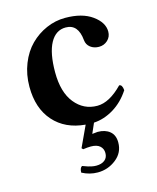

<svg xmlns="http://www.w3.org/2000/svg" viewBox="-102 -513 651 798"><g transform="rotate(-15 223.5 -114.0)"><path d="M186 105 180.2 99.1 222.2 8.8Q136.2 1.5 86.7 -54.4Q37.1 -110.4 37.1 -203.1Q37.1 -256.3 55.2 -301.8Q73.2 -347.2 103.5 -377.4Q133.8 -407.7 172.9 -424.8Q211.9 -441.9 253.9 -441.9Q327.1 -441.9 370.1 -410.9Q413.1 -379.9 413.1 -340.8Q413.1 -318.4 397.5 -303.7Q381.8 -289.1 359.9 -289.1Q338.4 -289.1 323.2 -300.8Q308.1 -312.5 306.2 -332Q299.8 -402.8 246.1 -402.8Q203.1 -402.8 179.4 -359.4Q155.8 -315.9 155.8 -233.9Q155.8 -147.9 193.6 -101.1Q231.4 -54.2 290 -54.2Q341.8 -54.2 398.9 -112.8Q412.1 -112.8 414.1 -87.9Q384.8 -43 343.3 -17.8Q301.8 7.3 257.8 9.8L238.8 53.2Q258.3 50.8 262.2 50.8Q294.4 50.8 314.2 67.1Q334 83.5 334 115.2Q334 159.2 299.1 186.5Q264.2 213.9 220.2 213.9Q185.1 213.9 152.8 196.8Q152.8 176.8 163.1 170.9Q180.2 177.2 186.5 179.2Q192.9 181.2 202.1 183.1Q211.4 185.1 221.2 185.1Q244.1 185.1 257.6 174.3Q271 163.6 271 144Q271 125 257.8 113.5Q244.6 102.1 219.2 102.1Q204.6 102.1 186 105Z"/></g></svg>

Font: Common Serif SemiBold
Style: Regular
Weight: 600
Designer: Philipp H. Poll, Khaled Hosny
Foundry: Stefan Peev, Context Ltd.
Version: Version 1.026